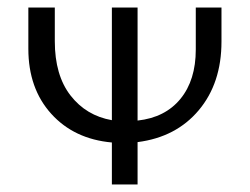

<svg xmlns="http://www.w3.org/2000/svg" viewBox="-20 -488 661 508"><path d="M566 -468V-378Q566 -268 506 -196.5Q446 -125 344 -112V0H276V-111Q176 -120 115.5 -187Q55 -254 55 -359V-468H125V-379Q125 -289 166.5 -235.5Q208 -182 276 -170V-468H344V-169Q417 -177 457.5 -226.5Q498 -276 498 -357V-468Z"/></svg>

Font: Ysabeau SC Medium
Style: Regular
Weight: 500
Designer: Christian Thalmann (Catharsis Fonts)
Version: Version 0.003